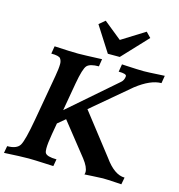

<svg xmlns="http://www.w3.org/2000/svg" viewBox="-144 -1039 1074 1153"><g transform="rotate(15 392.5 -462.5)"><path d="M715.3 0 686 -2Q622.6 -5.9 599.6 -5.9Q585.9 -5.9 535.2 -2.9L485.8 0Q488.8 -6.8 488.8 -15.1Q488.8 -45.4 453.6 -90.8L293.9 -292L247.1 -252.9L234.9 -183.1Q224.6 -123.5 224.6 -92.8Q224.6 -72.8 229 -64.5Q239.7 -44.4 300.3 -43.9L292.5 0L249.5 -2Q168 -5.9 138.7 -5.9Q89.4 -5.9 -14.2 0L-6.3 -43.9Q53.7 -43.9 72.3 -75.7Q90.8 -107.4 114.3 -240.2L164.6 -525.9Q173.3 -574.7 173.3 -603Q173.3 -622.1 163.8 -635.7Q154.3 -649.4 106 -649.4L113.8 -696.8Q217.3 -690.9 262.7 -690.9Q293 -690.9 409.2 -695.8L401.9 -649.4Q347.2 -649.4 328.6 -629.6Q310.1 -609.9 293 -513.2L262.7 -339.8L552.7 -592.3Q572.8 -608.9 573.7 -634.3Q573.7 -649.4 524.9 -649.4L532.7 -696.8L558.1 -695.3Q637.2 -690.9 669.9 -690.9Q695.3 -690.9 768.1 -695.3L798.8 -696.8L791 -649.4Q724.1 -649.4 637.2 -582L401.9 -383.3L597.2 -132.3Q660.2 -43.9 723.6 -43.9ZM508.3 -736.3H434.1L333.5 -893.6L370.6 -924.8L481.9 -835L625.5 -924.8L655.8 -893.6Z"/></g></svg>

Font: Kelvinch
Style: Bold Italic
Weight: 700
Italic angle: -10°
Designer: Paul James Miller
Foundry: High-Logic / Made with FontCreator
Version: Version 3.30 September 23, 2016